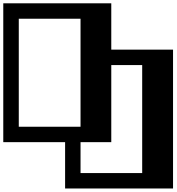

<svg xmlns="http://www.w3.org/2000/svg" viewBox="26 -866 1040 1131"><g transform="rotate(90 545.5 -301.0)"><path d="M90.8 107.9H727.1V-255.9H90.8ZM817.9 -255.9H1000V-619.1H363.8V-437H817.9ZM1090.8 -800.8V-165H817.9V199.2H0V-437H272.9V-800.8Z"/></g></svg>

Font: Web Symbols
Style: Regular
Weight: 400
Designer: Igor Kiselev
Foundry: Just Be Nice studio
Version: Version 1.000;PS 001.001;hotconv 1.0.56